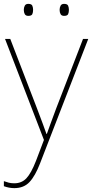

<svg xmlns="http://www.w3.org/2000/svg" viewBox="-26 -729 476 992"><path d="M0 -528H27L164 -172Q182 -124 194.5 -91Q207 -58 214 -37H216Q224 -59 235.5 -91Q247 -123 264 -168L403 -528H430L181 115Q156 180 126.5 211.5Q97 243 48 243Q21 243 -6 233V207Q8 212 20 215Q32 218 48 218Q86 218 110.5 192Q135 166 160 102L201 -6ZM97 -678Q97 -690 102 -699.5Q107 -709 120 -709Q137 -709 141 -699.5Q145 -690 145 -678Q145 -665 141 -656Q137 -647 120 -647Q107 -647 102 -656Q97 -665 97 -678ZM282 -678Q282 -690 287 -699.5Q292 -709 305 -709Q322 -709 326 -699.5Q330 -690 330 -678Q330 -665 326 -656Q322 -647 305 -647Q292 -647 287 -656Q282 -665 282 -678Z"/></svg>

Font: Noto Sans Thin
Style: Regular
Weight: 100
Designer: Monotype Design Team
Foundry: Monotype Imaging Inc.
Version: Version 2.007